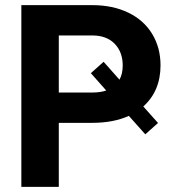

<svg xmlns="http://www.w3.org/2000/svg" viewBox="-20 -731 669 751"><path d="M210 -250.5V0H63.5V-710.9H340.8Q420.9 -710.9 481.7 -681.6Q542.5 -652.3 575.2 -598.4Q607.9 -544.4 607.9 -475.6Q607.9 -375 540.5 -314.5L598.1 -250L548.3 -205.6L483.9 -277.8Q423.8 -250.5 340.8 -250.5ZM447.3 -419.4Q460 -441.9 460 -474.6Q460 -526.9 429.2 -559.1Q398.4 -591.3 344.2 -592.3H210V-369.1H340.8Q373 -369.1 395.5 -377L335.4 -444.8L385.3 -489.3Z"/></svg>

Font: Roboto-o
Style: o-Bold
Weight: 700
Designer: Google
Version: Version 2.134; 2016; ttfautohint (v1.6)